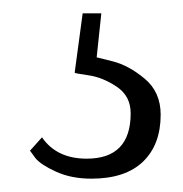

<svg xmlns="http://www.w3.org/2000/svg" viewBox="-20 -17 274 288"><path d="M117 251Q87 251 64 240.5Q41 230 33 220L25 209L43 189Q65 221 110 221Q176 221 176 153Q176 127 155 113Q134 99 113 96Q92 93 92 92L104 3H132L125 69L149 75Q173 81 197 101Q221 121 221 155Q221 200 194.5 225.5Q168 251 117 251Z"/></svg>

Font: Arsenal
Style: Regular
Weight: 400
Designer: Andrij Shevchenko
Foundry: Stairsfor
Version: Version 2.001;PS 002.001;hotconv 1.0.88;makeotf.lib2.5.64775